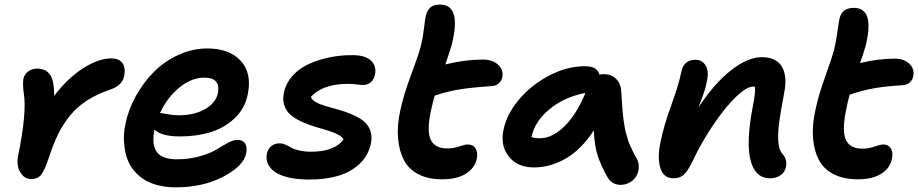

<svg xmlns="http://www.w3.org/2000/svg" viewBox="-20 -761 3965 829"><path d="M115.2 12.2Q85 12.2 67.4 -17.3Q49.8 -46.9 58.1 -87.9Q96.2 -274.4 83 -356Q77.1 -396 81.1 -420.9Q85.4 -440.4 101.8 -452.6Q118.2 -464.8 139.2 -464.8Q178.2 -464.8 196.3 -438.5Q214.4 -412.1 213.9 -347.2Q272.5 -423.8 338.9 -466.3Q405.3 -508.8 460 -508.8Q494.6 -508.8 508.8 -488.5Q522.9 -468.3 516.1 -433.1Q507.8 -391.6 458 -375Q399.9 -355.5 356.4 -327.6Q313 -299.8 282.5 -262Q252 -224.1 231.2 -182.1Q210.4 -140.1 191.9 -83Q172.9 -25.9 158 -6.8Q143.1 12.2 115.2 12.2Z M739.7 47.9Q694.8 47.9 657.7 37.8Q620.6 27.8 595 9.5Q569.3 -8.8 551 -34.2Q532.7 -59.6 524.7 -90.1Q516.6 -120.6 515.1 -155.3Q513.7 -189.9 522 -227.1Q534.2 -287.6 566.2 -345.7Q598.1 -403.8 643.6 -449.7Q689 -495.6 749.8 -523.7Q810.5 -551.8 875 -551.8Q970.7 -551.8 1019.5 -498.3Q1068.4 -444.8 1049.8 -354Q1037.6 -292.5 993.2 -250.5Q948.7 -208.5 888.9 -190.2Q829.1 -171.9 756.8 -171.9Q677.7 -171.9 647 -201.2Q634.3 -138.7 656.2 -106Q678.2 -73.2 743.7 -73.2Q797.4 -73.2 843.3 -86.4Q889.2 -99.6 914.3 -115.2Q939.5 -130.9 963.9 -144Q988.3 -157.2 1003.9 -157.2Q1028.3 -157.2 1038.3 -141.4Q1048.3 -125.5 1043 -99.1Q1031.7 -43.9 943.6 2Q855.5 47.9 739.7 47.9ZM670.9 -272.9Q677.2 -272.9 702.6 -268.1Q728 -263.2 751 -263.2Q818.4 -263.2 865 -289.6Q911.6 -315.9 920.9 -358.9Q933.1 -425.8 862.8 -425.8Q806.2 -425.8 753.7 -382.3Q701.2 -338.9 670.9 -272.9Z M1316.4 14.2Q1261.7 14.2 1222.4 4.4Q1183.1 -5.4 1162.8 -21.7Q1142.6 -38.1 1135.3 -57.1Q1127.9 -76.2 1132.3 -97.2Q1136.2 -117.2 1150.9 -129.6Q1165.5 -142.1 1187.5 -142.1Q1199.7 -142.1 1212.6 -136.5Q1225.6 -130.9 1236.6 -124Q1247.6 -117.2 1270.5 -111.6Q1293.5 -106 1323.2 -106Q1423.3 -106 1463.4 -158.2Q1458.5 -169.9 1439.5 -179.9Q1420.4 -189.9 1395.3 -197.5Q1370.1 -205.1 1341.1 -213.6Q1312 -222.2 1285.4 -234.1Q1258.8 -246.1 1238.3 -262Q1217.8 -277.8 1208.5 -303Q1199.2 -328.1 1205.6 -359.9Q1214.4 -402.3 1244.4 -435.1Q1274.4 -467.8 1317.1 -486.3Q1359.9 -504.9 1407.2 -514.2Q1454.6 -523.4 1503.4 -522.9Q1559.1 -522.5 1582.8 -498.5Q1606.4 -474.6 1599.1 -439Q1595.2 -418.5 1581.5 -406.2Q1567.9 -394 1547.4 -394Q1538.1 -394 1519.5 -396.5Q1501 -398.9 1482.4 -398.9Q1374 -398.9 1322.3 -342.8Q1325.7 -330.1 1343.8 -320.1Q1361.8 -310.1 1387 -302.7Q1412.1 -295.4 1441.4 -287.4Q1470.7 -279.3 1498 -267.8Q1525.4 -256.3 1546.6 -240.7Q1567.9 -225.1 1577.9 -199.7Q1587.9 -174.3 1581.5 -141.1Q1570.3 -88.4 1531.7 -52.7Q1493.2 -17.1 1439 -1.5Q1384.8 14.2 1316.4 14.2Z M1890.1 13.2Q1829.1 13.2 1786.9 -8.5Q1744.6 -30.3 1724.1 -69.6Q1703.6 -108.9 1698.7 -163.1Q1693.8 -217.3 1708 -282.2Q1721.7 -349.1 1754.2 -435.8Q1786.6 -522.5 1795.9 -558.1Q1805.2 -593.8 1810.3 -636.7Q1815.4 -679.7 1818.8 -693.8Q1824.7 -716.3 1838.4 -728.8Q1852.1 -741.2 1879.9 -741.2Q1973.1 -741.2 1931.2 -570.8Q1922.4 -538.6 1902.8 -482.9Q1989.3 -503.9 2064.9 -503.9Q2106.4 -503.9 2130.6 -481.7Q2154.8 -459.5 2148.9 -428.2Q2146 -412.1 2133.8 -401.4Q2121.6 -390.6 2103 -389.2Q2019.5 -383.8 1965.8 -375.2Q1912.1 -366.7 1856.9 -348.1Q1850.1 -325.7 1838.9 -274.9Q1822.3 -190.9 1840.8 -155.5Q1859.4 -120.1 1912.1 -120.1Q1937.5 -120.1 1962.6 -128.7Q1987.8 -137.2 1999 -137.2Q2022.5 -137.2 2033 -120.6Q2043.5 -104 2039.1 -77.1Q2029.8 -34.2 1990.7 -10.5Q1951.7 13.2 1890.1 13.2Z M2286.1 -38.1Q2213.4 -38.1 2176.5 -85.7Q2139.6 -133.3 2153.8 -199.2Q2167 -267.6 2221.2 -331.5Q2275.4 -395.5 2352.3 -435.3Q2429.2 -475.1 2504.9 -475.1Q2559.6 -475.1 2567.9 -439Q2579.6 -440.9 2585.9 -440.9Q2619.1 -440.9 2639.4 -421.1Q2659.7 -401.4 2662.1 -370.1Q2662.6 -365.2 2664.3 -336.7Q2666 -308.1 2666.5 -303.5Q2667 -298.8 2668.9 -274.7Q2670.9 -250.5 2672.1 -244.4Q2673.3 -238.3 2676.3 -218Q2679.2 -197.8 2682.1 -189.2Q2685.1 -180.7 2689.7 -163.6Q2694.3 -146.5 2699.5 -135.3Q2704.6 -124 2711.7 -109.1Q2718.8 -94.2 2727.1 -80.1Q2737.8 -63 2738 -42.2Q2738.3 -21.5 2729.5 -4.2Q2720.7 13.2 2701.9 25.1Q2683.1 37.1 2659.2 37.1Q2623.5 37.1 2604 5.9Q2575.2 -44.9 2560.8 -88.4Q2546.4 -131.8 2543.9 -198.2Q2516.6 -155.3 2483.6 -123.3Q2450.7 -91.3 2417 -73.2Q2383.3 -55.2 2350.8 -46.6Q2318.4 -38.1 2286.1 -38.1ZM2274.9 -169.9V-168.9Q2289.1 -164.1 2312 -164.1Q2363.8 -164.1 2416.3 -214.8Q2468.8 -265.6 2507.8 -359.9Q2415 -341.8 2351.6 -288.6Q2288.1 -235.4 2274.9 -169.9Z M3304.7 8.8Q3241.2 8.8 3220.9 -67.9Q3200.7 -144.5 3229.5 -296.9Q3243.2 -365.2 3239.7 -386.2Q3237.8 -387.2 3231.4 -387.2Q3204.6 -387.2 3159.7 -344.7Q3114.7 -302.2 3062.5 -226.1Q3010.3 -149.9 2968.3 -61Q2948.2 -20 2931.4 -5.6Q2914.6 8.8 2887.7 8.8Q2844.7 8.8 2831.1 -36.1Q2817.4 -81.1 2832.5 -150.9Q2846.7 -220.2 2878.7 -307.6Q2910.6 -395 2921.4 -449.2Q2925.8 -475.6 2941.7 -489.3Q2957.5 -502.9 2983.4 -502.9Q3010.7 -502.9 3026.1 -479.2Q3041.5 -455.6 3032.7 -413.1Q3030.8 -401.4 3028.1 -390.4Q3025.4 -379.4 3021 -366.2Q3016.6 -353 3013.9 -345.5Q3011.2 -337.9 3004.6 -320.8Q2998 -303.7 2995.6 -296.9Q3064.9 -401.9 3137 -458Q3209 -514.2 3269.5 -514.2Q3332 -514.2 3356.2 -472.7Q3380.4 -431.2 3365.7 -358.9Q3350.1 -277.3 3344 -230.5Q3337.9 -183.6 3340.6 -148.4Q3343.3 -113.3 3358.4 -96.2Q3379.9 -73.2 3373.5 -40Q3369.1 -18.1 3350.6 -4.6Q3332 8.8 3304.7 8.8Z M3684.6 13.2Q3622.6 13.2 3579.6 -8.8Q3536.6 -30.8 3515.9 -70.1Q3495.1 -109.4 3490.5 -164.3Q3485.8 -219.2 3500.5 -285.2Q3513.2 -347.2 3543 -430.4Q3572.8 -513.7 3581.5 -546.9Q3589.8 -581.5 3595.5 -622.8Q3601.1 -664.1 3604.5 -679.2Q3614.7 -727.1 3666.5 -727.1Q3757.8 -727.1 3717.8 -564Q3710.4 -535.6 3693.4 -488.8Q3772.5 -507.8 3842.8 -507.8Q3883.3 -507.8 3906.2 -485.8Q3929.2 -463.9 3923.3 -433.1Q3920.4 -416 3908.4 -405.3Q3896.5 -394.5 3877.4 -393.1Q3803.7 -388.7 3752.7 -379.6Q3701.7 -370.6 3648.4 -352.1Q3640.6 -324.2 3632.8 -284.2Q3614.7 -194.3 3632.6 -156.7Q3650.4 -119.1 3703.6 -119.1Q3730 -119.1 3756.1 -128.2Q3782.2 -137.2 3793.5 -137.2Q3815.9 -137.2 3826.4 -119.9Q3836.9 -102.5 3831.5 -77.1Q3823.2 -34.2 3784.7 -10.5Q3746.1 13.2 3684.6 13.2Z"/></svg>

Font: Shantell Sans Irregular
Style: Italic
Weight: 600
Italic angle: -11.31°
Designer: Stephen Nixon, Anya Danilova, Shantell Martin
Foundry: Arrow Type
Version: Version 1.006;[9816181b4]